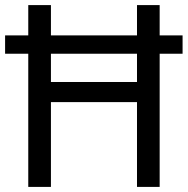

<svg xmlns="http://www.w3.org/2000/svg" viewBox="-20 -734 738 754"><path d="M91 0V-523H0V-595H91V-714H180V-595H518V-714H607V-595H697V-523H607V0H518V-333H180V0ZM180 -412H518V-523H180Z"/></svg>

Font: Noto Sans Display
Style: Regular
Weight: 400
Designer: Monotype Design Team
Foundry: Monotype Imaging Inc.
Version: Version 2.003